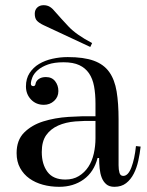

<svg xmlns="http://www.w3.org/2000/svg" viewBox="-20 -700 565 740"><path d="M148 -603Q131 -611 122.5 -620Q114 -629 114 -647Q114 -662 123.5 -671Q133 -680 148 -680Q162 -680 172.5 -673.5Q183 -667 194 -653Q214 -630 244 -598Q274 -566 335 -534L328 -519ZM241 -480Q303 -480 341.5 -466Q380 -452 401 -422.5Q422 -393 429.5 -347.5Q437 -302 437 -240V-63Q437 -46 440.5 -34Q444 -22 455 -22Q474 -22 486.5 -55Q499 -88 504 -137L522 -135Q519 -108 513 -80.5Q507 -53 495.5 -30.5Q484 -8 466 6Q448 20 421 20Q401 20 389.5 10Q378 0 372 -15.5Q366 -31 364 -51Q362 -71 362 -91H356Q342 -37 302.5 -8.5Q263 20 208 20Q175 20 145.5 12Q116 4 93.5 -12Q71 -28 57.5 -52.5Q44 -77 44 -110Q44 -160 73 -189Q102 -218 146.5 -232Q191 -246 244.5 -249.5Q298 -253 348 -252V-301Q348 -338 342.5 -367.5Q337 -397 323 -417.5Q309 -438 285.5 -449Q262 -460 225 -460Q189 -460 165 -451.5Q141 -443 126 -430Q111 -417 105 -402.5Q99 -388 99 -377Q99 -372 102 -370Q105 -368 108 -368Q116 -368 117 -377Q119 -388 129.5 -395.5Q140 -403 157 -403Q180 -403 192.5 -387Q205 -371 205 -349Q205 -326 188.5 -311Q172 -296 149 -296Q119 -296 99.5 -316.5Q80 -337 80 -367Q80 -397 94 -418.5Q108 -440 130.5 -453.5Q153 -467 182 -473.5Q211 -480 241 -480ZM348 -234Q308 -235 270.5 -232Q233 -229 204 -216Q175 -203 158 -179Q141 -155 141 -114Q141 -67 163 -37.5Q185 -8 232 -8Q262 -8 284 -21.5Q306 -35 320.5 -57Q335 -79 341.5 -108Q348 -137 348 -167Z"/></svg>

Font: Elsie
Style: Regular
Weight: 400
Designer: Alejandro Inler
Foundry: Alejandro Inler
Version: 1.001